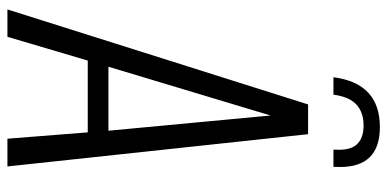

<svg xmlns="http://www.w3.org/2000/svg" viewBox="-283 -760 1043 517"><g transform="rotate(90 238.5 -501.5)"><path d="M188 -877.9Q204.1 -1002.9 322.3 -1002.9Q429.7 -1002.9 429.7 -895.5Q429.7 -887.2 429.2 -877.9H382.8Q383.3 -885.3 383.3 -892.1Q383.3 -924.3 369.6 -939.9Q353 -959 317.9 -959Q282.7 -959 261.7 -939.9Q240.7 -920.9 234.9 -877.9ZM5.4 0 261.2 -809.6H341.3L428.2 0H353.5L336.4 -216.3H143.1L79.1 0ZM159.7 -272H332L291 -708.5Z"/></g></svg>

Font: Oswald
Style: Light
Weight: 300
Designer: Vernon Adams
Foundry: Vernon Adams
Version: 3.0; ttfautohint (v0.95.6-bc232) -l 8 -r 50 -G 200 -x 0 -w "